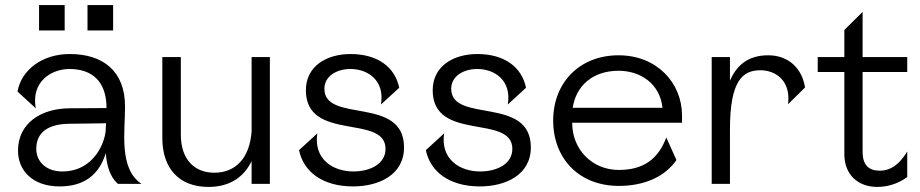

<svg xmlns="http://www.w3.org/2000/svg" viewBox="-20 -725 3627 757"><path d="M254 -453C343 -453 400 -404 400 -299L253 -298C140 -297 51 -238 51 -131C51 -53 108 10 215 10C310 10 370 -34 397 -121C401 -72 413 -28 445 0H538C448 -60 473 -205 473 -305C473 -445 386 -512 255 -512C146 -512 64 -449 49 -364L121 -298C102 -403 182 -453 254 -453ZM134 -605H235V-705H134ZM325 -605H426V-705H325ZM123 -138C123 -207 175 -236 253 -237L398 -239L397 -218C397 -170 354 -49 225 -49C163 -49 123 -87 123 -138Z M825 -44C748 -44 693 -95 693 -194V-500H620V-181C620 -61 686 12 802 12C886 12 942 -27 972 -90V0H1044V-500H972V-208C965 -102 909 -44 825 -44Z M1362 -453C1430 -453 1498 -408 1482 -313L1554 -379C1537 -462 1467 -512 1362 -512C1270 -512 1186 -466 1186 -369C1186 -164 1500 -277 1500 -138C1500 -79 1440 -49 1373 -49C1293 -49 1216 -97 1231 -199L1159 -133C1177 -46 1254 10 1372 10C1473 10 1573 -35 1573 -144C1573 -349 1259 -237 1259 -375C1259 -424 1306 -453 1362 -453Z M1862 -453C1930 -453 1998 -408 1982 -313L2054 -379C2037 -462 1967 -512 1862 -512C1770 -512 1686 -466 1686 -369C1686 -164 2000 -277 2000 -138C2000 -79 1940 -49 1873 -49C1793 -49 1716 -97 1731 -199L1659 -133C1677 -46 1754 10 1872 10C1973 10 2073 -35 2073 -144C2073 -349 1759 -237 1759 -375C1759 -424 1806 -453 1862 -453Z M2161 -250C2161 -100 2263 8 2420 8C2523 8 2603 -30 2647 -94L2607 -183C2575 -97 2516 -55 2420 -55C2313 -55 2236 -137 2236 -240V-241H2669V-270C2669 -397 2571 -507 2419 -507C2263 -507 2161 -397 2161 -250ZM2238 -300C2251 -386 2316 -446 2419 -446C2505 -446 2582 -395 2592 -300Z M2786 0H2858V-215C2858 -407 2908 -448 2978 -448C3039 -448 3099 -406 3087 -314L3154 -380C3143 -453 3091 -507 3009 -507C2944 -507 2890 -481 2858 -407V-500H2786Z M3557 -27V-128C3518 -63 3478 -52 3449 -52C3404 -52 3381 -75 3381 -127V-441H3557V-500H3381V-678L3309 -607V-500H3204V-441H3309V-117C3309 -37 3362 12 3439 12C3474 12 3518 2 3557 -27Z"/></svg>

Font: Absans
Style: Regular
Weight: 400
Designer: Valerio Monopoli
Version: Version 1.200;Glyphs 3.2 (3217)